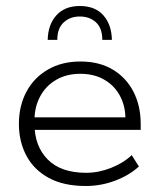

<svg xmlns="http://www.w3.org/2000/svg" viewBox="-20 -610 532 640"><path d="M266 10Q192 10 142.5 -17Q93 -44 68 -91Q43 -138 43 -197Q43 -257 68 -304Q93 -351 139.5 -378Q186 -405 248 -405Q311 -405 356 -378Q401 -351 425 -304Q449 -257 449 -197V-177H77V-219H398Q397 -260 378.5 -293Q360 -326 326.5 -345Q293 -364 248 -364Q201 -364 166.5 -343.5Q132 -323 113.5 -288Q95 -253 95 -210V-197Q95 -123 139 -78.5Q183 -34 267 -34Q309 -34 350.5 -50.5Q392 -67 419 -93L443 -55Q410 -25 363 -7.5Q316 10 266 10ZM139 -477Q140 -528 168 -559Q196 -590 246 -590Q297 -590 324.5 -559Q352 -528 353 -477H321Q321 -516 300 -535.5Q279 -555 246 -555Q214 -555 192.5 -535.5Q171 -516 171 -477Z"/></svg>

Font: Rokkitt Light
Style: Regular
Weight: 300
Version: Version 3.103